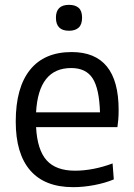

<svg xmlns="http://www.w3.org/2000/svg" viewBox="-20 -764 552 793"><path d="M282 9Q165 9 105 -60Q45 -129 45 -262Q45 -402 104 -475.5Q163 -549 276 -549Q470 -549 470 -310Q470 -287 468.5 -270Q467 -253 465 -239H129Q134 -145 172.5 -102Q211 -59 290 -59Q326 -59 365.5 -66.5Q405 -74 445 -89L450 -23Q414 -8 369 0.5Q324 9 282 9ZM274 -483Q139 -483 129 -300H393Q390 -398 362.5 -440.5Q335 -483 274 -483ZM265 -637Q211 -637 211 -691Q211 -744 265 -744Q291 -744 305 -731.5Q319 -719 319 -691Q319 -663 305 -650Q291 -637 265 -637Z"/></svg>

Font: Encode Sans Narrow
Style: Regular
Weight: 400
Designer: Pablo Impallari, Andres Torresi
Foundry: Pablo Impallari, Andres Torresi
Version: Version 1.000; ttfautohint (v1.00) -l 8 -r 50 -G 200 -x 14 -